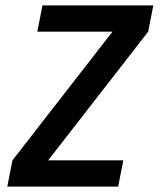

<svg xmlns="http://www.w3.org/2000/svg" viewBox="-20 -690 590 710"><path d="M417 0H7L26 -97L396 -573H118L137 -670H547L528 -573L158 -97H436Z"/></svg>

Font: Lode Term
Style: Bold Italic
Weight: 700
Italic angle: -11°
Monospace: yes
Designer: Belleve Invis
Foundry: Belleve Invis
Version: Version 29.2.0